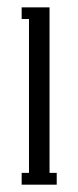

<svg xmlns="http://www.w3.org/2000/svg" viewBox="-20 -504 214 524"><path d="M134.8 0H39.1V-32.2H59.1V-452.1H39.1V-483.9H115.2V-32.2H134.8Z"/></svg>

Font: Margherita Light
Style: Regular
Weight: 300
Designer: James Puckett
Foundry: Dunwich Type Founders
Version: Version 1.008;hotconv 1.0.109;makeotfexe 2.5.65596